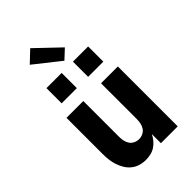

<svg xmlns="http://www.w3.org/2000/svg" viewBox="-290 -1076 1179 1179"><g transform="rotate(-45 300.0 -486.0)"><path d="M240 8Q214 8 189 0.5Q164 -7 144 -23.5Q124 -40 111 -62Q98 -84 90 -108.5Q82 -133 79.5 -158.5Q77 -184 77 -210V-520H223V-210Q223 -192 226.5 -174.5Q230 -157 239.5 -142.5Q249 -128 265.5 -120Q282 -112 300 -112Q318 -112 334.5 -120Q351 -128 360.5 -142.5Q370 -157 373.5 -174.5Q377 -192 377 -210V-520H523V0H377V-79Q368 -60 354 -43Q340 -26 322 -14Q304 -2 282.5 3Q261 8 240 8ZM349 -604V-736H481V-604ZM119 -604V-736H251V-604ZM316 -777 148 -910 222 -980 376 -833Z"/></g></svg>

Font: Iosevka SS04 Heavy Extended
Style: Regular
Weight: 900
Width: 7
Monospace: yes
Designer: Belleve Invis
Foundry: Belleve Invis
Version: Version 19.0.0; ttfautohint (v1.8.4)